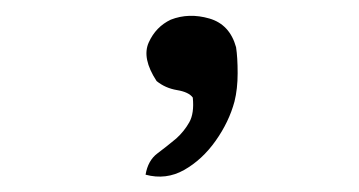

<svg xmlns="http://www.w3.org/2000/svg" viewBox="-20 -134 456 244"><path d="M165 88Q168 70 180 61Q192 52 204 42Q214 33 220.5 21.5Q227 10 225 -10Q220 -17 205 -19.5Q190 -22 179 -31Q160 -60 169 -80Q178 -100 197 -109Q220 -118 246 -110.5Q272 -103 280 -74Q282 -61 282 -41Q282 -21 278 -5Q271 21 254 45Q237 69 214 82Q191 95 165 88Z"/></svg>

Font: Yuji Hentaigana Akebono
Style: Regular
Weight: 400
Designer: Kataoka Yuji
Foundry: Kinuta Font Factory
Version: Version 3.002